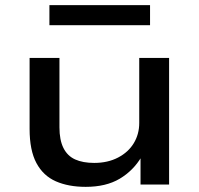

<svg xmlns="http://www.w3.org/2000/svg" viewBox="-20 -717 774 746"><path d="M313 9Q246 9 197 -12.5Q148 -34 121.5 -83.5Q95 -133 95 -216V-492H211V-222Q211 -173 226.5 -142Q242 -111 272 -97.5Q302 -84 346 -84Q399 -84 439 -105Q479 -126 500 -161Q521 -196 521 -239V-492H637V0H526V-108H530Q498 -54 445 -22.5Q392 9 313 9ZM172 -619V-697H563V-619Z"/></svg>

Font: Nunito Sans 10pt Expanded SemiBold
Style: Regular
Weight: 600
Width: 7
Designer: Vernon Adams
Foundry: Vernon Adams
Version: Version 3.101;gftools[0.9.27]